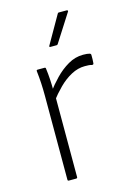

<svg xmlns="http://www.w3.org/2000/svg" viewBox="-108 -746 554 803"><g transform="rotate(-15 169.0 -345.0)"><path d="M88 0Q83 0 83 -5V-368Q83 -397 81.5 -423.5Q80 -450 77 -476Q76 -482 82 -482H112Q117 -482 117 -476Q120 -454 121.5 -429Q123 -404 123 -379L125 -356V-5Q125 0 119 0ZM115 -334 114 -377Q133 -403 159 -430Q185 -457 216 -475Q247 -493 281 -493Q300 -493 310 -490Q315 -488 315 -483Q315 -474 315 -465Q315 -456 314 -448Q314 -441 306 -442Q301 -444 293 -444.5Q285 -445 276 -445Q246 -445 217 -429.5Q188 -414 162.5 -388.5Q137 -363 115 -334ZM158 -560Q152 -560 155 -566L223 -685Q225 -690 229 -690H263Q267 -690 268 -687.5Q269 -685 267 -683L191 -564Q189 -560 185 -560Z"/></g></svg>

Font: Sofia Sans Semi Condensed ExtraLight
Style: Regular
Weight: 250
Version: Version 4.100